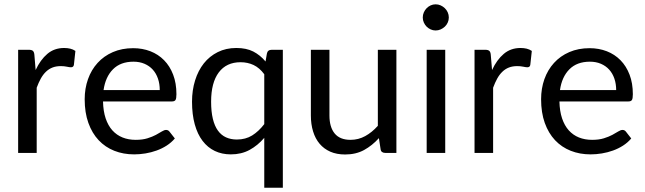

<svg xmlns="http://www.w3.org/2000/svg" viewBox="-20 -708 2986 889"><path d="M64 0V-477.5H113.3Q127 -477.5 132.6 -472.2Q138.2 -466.8 139.2 -454.1L145 -383.8Q167 -431.2 199.2 -458.5Q231.4 -485.8 276.9 -485.8Q292 -485.8 305.2 -482.7Q318.4 -479.5 329.1 -472.2L322.3 -408.7Q320.8 -396.5 308.6 -396.5Q301.8 -396.5 289.3 -399.2Q276.9 -401.9 261.7 -401.9Q239.7 -401.9 222.9 -395.3Q206.1 -388.7 192.6 -375.7Q179.2 -362.8 168.9 -344.2Q158.7 -325.7 149.9 -301.8V0Z M596.7 -484.9Q639.6 -484.9 676.3 -470.7Q712.9 -456.5 739.7 -429.2Q766.6 -401.9 781.7 -362.3Q796.9 -322.8 796.9 -271.5Q796.9 -251.5 792.5 -244.9Q788.1 -238.3 776.4 -238.3H457Q458 -193.4 469.2 -159.9Q480.5 -126.5 500.2 -104.5Q520 -82.5 547.4 -71.5Q574.7 -60.5 608.4 -60.5Q639.6 -60.5 662.6 -67.6Q685.5 -74.7 701.9 -83.5Q718.3 -92.3 729.5 -99.4Q740.7 -106.4 749 -106.4Q754.4 -106.4 758.3 -104.2Q762.2 -102.1 765.1 -98.1L789.6 -66.9Q773.4 -47.9 751.7 -33.9Q730 -20 705.1 -11Q680.2 -2 653.6 2.4Q627 6.8 601.1 6.8Q551.3 6.8 509.3 -9.8Q467.3 -26.4 436.8 -58.8Q406.2 -91.3 389.2 -138.9Q372.1 -186.5 372.1 -248.5Q372.1 -298.3 387.5 -341.6Q402.8 -384.8 431.9 -416.7Q460.9 -448.7 502.7 -466.8Q544.4 -484.9 596.7 -484.9ZM598.1 -422.4Q538.1 -422.4 503.2 -387.2Q468.3 -352.1 459.5 -291H719.7Q719.7 -319.8 711.4 -344Q703.1 -368.2 687.5 -385.5Q671.9 -402.8 649.2 -412.6Q626.5 -422.4 598.1 -422.4Z M1289.6 -477.5V161.1H1203.6V-69.8Q1173.8 -34.7 1135.7 -13.9Q1097.7 6.8 1048.8 6.8Q1007.8 6.8 974.6 -9Q941.4 -24.9 918 -55.7Q894.5 -86.4 881.8 -132.1Q869.1 -177.7 869.1 -237.3Q869.1 -290 883.3 -335.7Q897.5 -381.3 923.8 -414.6Q950.2 -447.8 988.3 -466.8Q1026.4 -485.8 1074.2 -485.8Q1120.6 -485.8 1152.6 -469.5Q1184.6 -453.1 1209.5 -423.3L1215.8 -460Q1219.2 -477.5 1238.3 -477.5ZM1076.7 -62Q1117.2 -62 1147.5 -80.8Q1177.7 -99.6 1203.6 -133.3V-364.3Q1181.6 -394 1154.1 -407Q1126.5 -419.9 1093.8 -419.9Q1028.3 -419.9 992.9 -372.6Q957.5 -325.2 957.5 -237.3Q957.5 -190.9 965.6 -157.7Q973.6 -124.5 989 -103.3Q1004.4 -82 1026.6 -72Q1048.8 -62 1076.7 -62Z M1505.4 -477.5V-173.3Q1505.4 -119.6 1529.5 -90.1Q1553.7 -60.5 1603 -60.5Q1639.6 -60.5 1671.1 -77.9Q1702.6 -95.2 1729.5 -125.5V-477.5H1815.4V0H1763.7Q1754.9 0 1749 -4.2Q1743.2 -8.3 1742.2 -17.6L1734.4 -68.4Q1703.6 -34.2 1665.8 -13.4Q1627.9 7.3 1578.1 7.3Q1539.1 7.3 1509.5 -5.6Q1480 -18.6 1460 -42.2Q1439.9 -65.9 1429.7 -99.4Q1419.4 -132.8 1419.4 -173.3V-477.5Z M1937.5 0ZM2041.5 -477.5V0H1955.6V-477.5ZM2058.1 -627Q2058.1 -614.7 2053.2 -603.8Q2048.3 -592.8 2039.8 -584.7Q2031.2 -576.7 2020.3 -571.8Q2009.3 -566.9 1997.1 -566.9Q1984.9 -566.9 1974.1 -571.8Q1963.4 -576.7 1955.3 -584.7Q1947.3 -592.8 1942.4 -603.8Q1937.5 -614.7 1937.5 -627Q1937.5 -639.6 1942.4 -650.6Q1947.3 -661.6 1955.3 -669.9Q1963.4 -678.2 1974.1 -683.1Q1984.9 -688 1997.1 -688Q2009.3 -688 2020.3 -683.1Q2031.2 -678.2 2039.8 -669.9Q2048.3 -661.6 2053.2 -650.6Q2058.1 -639.6 2058.1 -627Z M2177.2 0V-477.5H2226.6Q2240.2 -477.5 2245.8 -472.2Q2251.5 -466.8 2252.4 -454.1L2258.3 -383.8Q2280.3 -431.2 2312.5 -458.5Q2344.7 -485.8 2390.1 -485.8Q2405.3 -485.8 2418.5 -482.7Q2431.6 -479.5 2442.4 -472.2L2435.5 -408.7Q2434.1 -396.5 2421.9 -396.5Q2415 -396.5 2402.6 -399.2Q2390.1 -401.9 2375 -401.9Q2353 -401.9 2336.2 -395.3Q2319.3 -388.7 2305.9 -375.7Q2292.5 -362.8 2282.2 -344.2Q2272 -325.7 2263.2 -301.8V0Z M2710 -484.9Q2752.9 -484.9 2789.6 -470.7Q2826.2 -456.5 2853 -429.2Q2879.9 -401.9 2895 -362.3Q2910.2 -322.8 2910.2 -271.5Q2910.2 -251.5 2905.8 -244.9Q2901.4 -238.3 2889.6 -238.3H2570.3Q2571.3 -193.4 2582.5 -159.9Q2593.8 -126.5 2613.5 -104.5Q2633.3 -82.5 2660.6 -71.5Q2688 -60.5 2721.7 -60.5Q2752.9 -60.5 2775.9 -67.6Q2798.8 -74.7 2815.2 -83.5Q2831.5 -92.3 2842.8 -99.4Q2854 -106.4 2862.3 -106.4Q2867.7 -106.4 2871.6 -104.2Q2875.5 -102.1 2878.4 -98.1L2902.8 -66.9Q2886.7 -47.9 2865 -33.9Q2843.3 -20 2818.4 -11Q2793.5 -2 2766.8 2.4Q2740.2 6.8 2714.4 6.8Q2664.6 6.8 2622.6 -9.8Q2580.6 -26.4 2550 -58.8Q2519.5 -91.3 2502.4 -138.9Q2485.4 -186.5 2485.4 -248.5Q2485.4 -298.3 2500.7 -341.6Q2516.1 -384.8 2545.2 -416.7Q2574.2 -448.7 2616 -466.8Q2657.7 -484.9 2710 -484.9ZM2711.4 -422.4Q2651.4 -422.4 2616.5 -387.2Q2581.5 -352.1 2572.8 -291H2833Q2833 -319.8 2824.7 -344Q2816.4 -368.2 2800.8 -385.5Q2785.2 -402.8 2762.5 -412.6Q2739.7 -422.4 2711.4 -422.4Z"/></svg>

Font: Carlito
Style: Regular
Weight: 400
Designer: Lukasz Dziedzic
Foundry: tyPoland Lukasz Dziedzic
Version: Version 1.103; Beta1; all basic design good, some composites